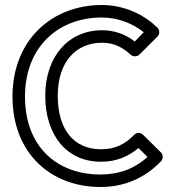

<svg xmlns="http://www.w3.org/2000/svg" viewBox="-20 -711 693 768"><path d="M80 -325C80 -525 215 -641 387 -641C455 -641 514 -615 555 -582L519 -545C483 -573 440 -590 388 -590C254 -590 161 -485 161 -328C161 -170 247 -64 384 -64C445 -64 494 -85 534 -119L570 -83C519 -37 457 -13 382 -13C211 -13 80 -121 80 -325ZM30 -325C30 -95 186 37 382 37C479 37 561 0 624 -66C632 -74 634 -91 624 -101L552 -172C542 -182 527 -182 517 -172C480 -134 441 -114 384 -114C279 -114 211 -188 211 -328C211 -465 285 -540 388 -540C436 -540 470 -522 503 -492C512 -484 528 -483 538 -493L610 -565C620 -575 619 -592 609 -601C560 -649 482 -691 387 -691C190 -691 30 -553 30 -325Z"/></svg>

Font: Falling Sky
Style: ExtOu
Weight: 400
Designer: Paul D. Hunt
Foundry: Adobe Systems Incorporated
Version: Version 1.02